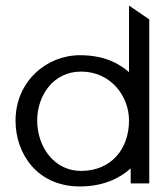

<svg xmlns="http://www.w3.org/2000/svg" viewBox="-20 -661 599 692"><path d="M36 -226C36 -107 114 11 268 11C353 11 412 -19 451 -54V0H518V-591L445 -641V-401C406 -435 352 -462 268 -462C148 -462 36 -368 36 -226ZM114 -227C114 -315 171 -403 272 -403C379 -403 445 -315 445 -227C445 -123 380 -45 272 -45C175 -45 114 -132 114 -227Z"/></svg>

Font: Charger Sport
Style: DfExt
Weight: 400
Designer: Jasper
Foundry: Cannot Into Space Fonts
Version: Version 1.1